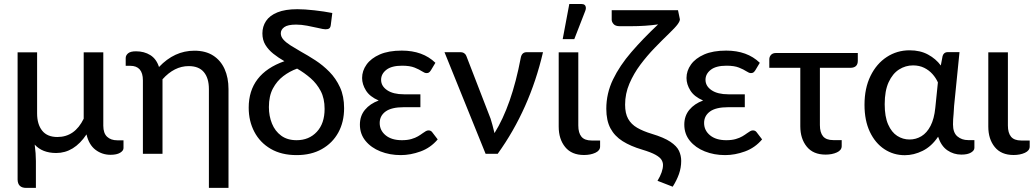

<svg xmlns="http://www.w3.org/2000/svg" viewBox="-20 -769 5168 960"><path d="M159.5 170.5H111Q69 170.5 68 129V-507.5H165.5V-202Q165.5 -147.5 190.8 -115.8Q216 -84 267 -84Q354 -84 398.5 -175.5V-507.5H496.5V-140.5Q496.5 -103 515.5 -85.2Q534.5 -67.5 566 -67.5H597.5V-28.5Q597.5 -15.5 580.5 -5.2Q563.5 5 532.5 5Q490.5 5 457.5 -20Q424.5 -45 412.5 -97Q350.5 -4 261 -4Q191.5 -4 153.5 -46Q159.5 -1 159.5 36Z M1122.5 170.5H1024.5V-323.5Q1024.5 -378 999.5 -408.2Q974.5 -438.5 923.5 -438.5Q851.5 -438.5 792.5 -372.5V0H694.5V-367Q694.5 -440 631 -440H608.5V-479Q608.5 -492 620.2 -502.2Q632 -512.5 660 -512.5Q701 -512.5 731.5 -493.5Q762 -474.5 775 -434Q852 -515.5 952 -515.5Q1008 -515.5 1045.8 -491.2Q1083.5 -467 1103 -423.8Q1122.5 -380.5 1122.5 -323.5Z M1463 6.5Q1387 6.5 1333.5 -24.8Q1280 -56 1251.8 -109.8Q1223.5 -163.5 1223.5 -230.5Q1223.5 -400 1402 -463Q1371.5 -480.5 1346.8 -500.2Q1322 -520 1307 -544.5Q1292 -569 1292 -602Q1292 -636.5 1310.2 -664Q1328.5 -691.5 1367.2 -707.2Q1406 -723 1467 -723Q1502 -723 1551.5 -717.5Q1601 -712 1641.5 -704L1634 -644.5Q1632.5 -631.5 1626.2 -627Q1620 -622.5 1607.5 -622.5Q1597.5 -622.5 1568.5 -629.5Q1544.5 -635 1515.5 -640.5Q1486.5 -646 1460.5 -646Q1418.5 -646 1401.2 -633.2Q1384 -620.5 1384 -602.5Q1384 -585.5 1397.2 -570.8Q1410.5 -556 1433 -541.8Q1455.5 -527.5 1483.5 -511.5Q1519 -492 1556.8 -467.5Q1594.5 -443 1627 -410Q1659.5 -377 1680 -332.5Q1700.5 -288 1700.5 -228Q1700.5 -159 1671.5 -106.2Q1642.5 -53.5 1589.2 -23.5Q1536 6.5 1463 6.5ZM1463 -68Q1525 -68 1564 -109.8Q1603 -151.5 1603 -224.5Q1603 -277 1583.5 -314Q1564 -351 1533 -378Q1502 -405 1465.5 -426Q1428 -412.5 1396.2 -388.2Q1364.5 -364 1344.5 -326.5Q1324.5 -289 1324.5 -233.5Q1324.5 -189 1339.8 -151.2Q1355 -113.5 1385.8 -90.8Q1416.5 -68 1463 -68Z M1984 6.5Q1928.5 6.5 1882 -12Q1835.5 -30.5 1807.5 -64.8Q1779.5 -99 1779.5 -146Q1779.5 -189.5 1804.8 -220Q1830 -250.5 1873.5 -266.5Q1829 -285.5 1809.8 -316.5Q1790.5 -347.5 1790.5 -379Q1790.5 -415 1812.8 -446.2Q1835 -477.5 1879 -496.8Q1923 -516 1989 -516Q2094 -516 2157 -455L2134.5 -417.5Q2129 -409 2124.2 -406.2Q2119.5 -403.5 2112.5 -403.5Q2103.5 -403.5 2090 -412.5Q2076.5 -421.5 2053 -431Q2029.5 -440.5 1990.5 -440.5Q1938 -440.5 1911.8 -420Q1885.5 -399.5 1885.5 -370Q1885.5 -338.5 1915.8 -318Q1946 -297.5 1999.5 -297.5H2082V-233H1999.5Q1937.5 -233 1908 -211.5Q1878.5 -190 1878.5 -154Q1878.5 -117 1908.2 -92.5Q1938 -68 1989.5 -68Q2017 -68 2036.8 -73.8Q2056.5 -79.5 2070 -87.5Q2083.5 -95.5 2093.5 -103Q2102 -109 2108.8 -113Q2115.5 -117 2122.5 -117Q2134.5 -117 2141 -108L2168.5 -72Q2133 -30 2082.8 -11.8Q2032.5 6.5 1984 6.5Z M2468.5 0H2408L2202.5 -508H2282.5Q2294 -508 2301.8 -502.2Q2309.5 -496.5 2312 -488.5L2433 -175.5Q2442 -147.5 2452.5 -103.5Q2538.5 -241.5 2583.5 -478.5Q2588.5 -508 2613 -508H2695Q2628.5 -222.5 2468.5 0Z M2900 6Q2838 6 2805.8 -33.8Q2773.5 -73.5 2773.5 -136V-507.5H2871.5V-141.5Q2871.5 -104.5 2887.2 -85.5Q2903 -66.5 2938 -66.5H2980.5V-36.5Q2980.5 -16 2956.5 -5Q2932.5 6 2900 6ZM2851.5 -573.5H2793.5L2826.5 -749H2887Q2908.5 -749 2909.5 -729.5Q2909.5 -723 2906.5 -715Z M3343.5 164.5 3267.5 135Q3295 89.5 3295 56Q3295 43 3287.8 30.5Q3280.5 18 3258 5.2Q3235.5 -7.5 3190.5 -21Q3133 -38 3093 -63.2Q3053 -88.5 3032.2 -127.5Q3011.5 -166.5 3011.5 -225Q3011.5 -302 3045 -371.5Q3078.5 -441 3136.8 -508.5Q3195 -576 3270.5 -647Q3207 -638 3135 -638H3078.5Q3057 -638 3047.8 -648.8Q3038.5 -659.5 3038.5 -670.5V-718H3370Q3379 -677 3379.5 -672.5Q3379.5 -663 3368.2 -647.5Q3357 -632 3323.8 -600Q3290.5 -568 3253 -529.2Q3215.5 -490.5 3182 -445.8Q3148.5 -401 3127 -350.8Q3105.5 -300.5 3105.5 -245.5Q3105.5 -202 3120.8 -174.8Q3136 -147.5 3165.8 -130.2Q3195.5 -113 3238.5 -100Q3300 -81.5 3332 -60Q3364 -38.5 3375 -14.8Q3386 9 3386 35.5Q3386 69.5 3374.8 101.2Q3363.5 133 3343.5 164.5Z M3606 6.5Q3550.5 6.5 3504 -12Q3457.5 -30.5 3429.5 -64.8Q3401.5 -99 3401.5 -146Q3401.5 -189.5 3426.8 -220Q3452 -250.5 3495.5 -266.5Q3451 -285.5 3431.8 -316.5Q3412.5 -347.5 3412.5 -379Q3412.5 -415 3434.8 -446.2Q3457 -477.5 3501 -496.8Q3545 -516 3611 -516Q3716 -516 3779 -455L3756.5 -417.5Q3751 -409 3746.2 -406.2Q3741.5 -403.5 3734.5 -403.5Q3725.5 -403.5 3712 -412.5Q3698.5 -421.5 3675 -431Q3651.5 -440.5 3612.5 -440.5Q3560 -440.5 3533.8 -420Q3507.5 -399.5 3507.5 -370Q3507.5 -338.5 3537.8 -318Q3568 -297.5 3621.5 -297.5H3704V-233H3621.5Q3559.5 -233 3530 -211.5Q3500.5 -190 3500.5 -154Q3500.5 -117 3530.2 -92.5Q3560 -68 3611.5 -68Q3639 -68 3658.8 -73.8Q3678.5 -79.5 3692 -87.5Q3705.5 -95.5 3715.5 -103Q3724 -109 3730.8 -113Q3737.5 -117 3744.5 -117Q3756.5 -117 3763 -108L3790.5 -72Q3755 -30 3704.8 -11.8Q3654.5 6.5 3606 6.5Z M4108 4Q4046 4 4013.8 -35.8Q3981.5 -75.5 3981.5 -138V-430H3826.5V-472.5Q3826.5 -485 3835 -494.5Q3843.5 -504 3860 -504H4269V-465Q4269 -431.5 4234.5 -430H4079.5V-143.5Q4079.5 -106.5 4095.2 -87.5Q4111 -68.5 4146 -68.5H4188.5V-38.5Q4188.5 -18 4164.5 -7Q4140.5 4 4108 4Z M4504 7Q4447.5 7 4401.8 -23.2Q4356 -53.5 4329.2 -110Q4302.5 -166.5 4302.5 -245Q4302.5 -328 4332.5 -389.2Q4362.5 -450.5 4413.8 -484Q4465 -517.5 4528 -517.5Q4581 -517.5 4620.2 -496.2Q4659.5 -475 4684 -441.5L4693 -489Q4699 -508.5 4719 -508.5H4777.5L4750.5 -239.5L4748 -200Q4745 -171.5 4745 -147Q4745 -105.5 4767 -87Q4789 -68.5 4820.5 -68.5H4852V-29.5Q4852 -16.5 4835 -6.2Q4818 4 4787 4Q4748 4 4716.8 -17.5Q4685.5 -39 4670.5 -85.5Q4637.5 -36.5 4593.2 -14.8Q4549 7 4504 7ZM4527.5 -71.5Q4560 -71.5 4587.2 -88Q4614.5 -104.5 4632.8 -139.8Q4651 -175 4656.5 -230L4669.5 -357Q4659.5 -379.5 4642.2 -398.8Q4625 -418 4600.8 -430Q4576.5 -442 4545 -442Q4507.5 -442 4475.2 -421.5Q4443 -401 4423.2 -358Q4403.5 -315 4403.5 -248Q4403.5 -185.5 4420.8 -146.5Q4438 -107.5 4466.2 -89.5Q4494.5 -71.5 4527.5 -71.5Z M5048 6Q4986 6 4953.8 -33.8Q4921.5 -73.5 4921.5 -136V-507.5H5019.5V-141.5Q5019.5 -104.5 5035.2 -85.5Q5051 -66.5 5086 -66.5H5128.5V-36.5Q5128.5 -16 5104.5 -5Q5080.5 6 5048 6Z"/></svg>

Font: Verano Sans Medium
Style: Regular
Weight: 500
Designer: Lukasz Dziedzic with Adam Twardoch and Botio Nikoltchev
Foundry: tyPoland Lukasz Dziedzic
Version: Version 3.001;December 28, 2019;FontCreator 12.0.0.2547 64-b